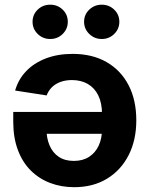

<svg xmlns="http://www.w3.org/2000/svg" viewBox="-20 -778 630 806"><path d="M284.7 -551.8Q367.7 -551.8 427.5 -517.3Q487.3 -482.9 519.8 -420.4Q552.2 -357.9 552.2 -272.9Q552.2 -189.9 520 -126.7Q487.8 -63.5 429.2 -27.8Q370.6 7.8 291.5 7.8Q237.3 7.8 190.9 -9.8Q144.5 -27.3 109.6 -61.8Q74.7 -96.2 55.2 -147.9Q35.6 -199.7 35.6 -267.6V-308.1H493.7V-216.3H106.9L174.8 -240.2Q174.8 -198.7 188 -167.7Q201.2 -136.7 226.8 -119.6Q252.4 -102.5 290 -102.5Q327.6 -102.5 354 -119.6Q380.4 -136.7 394.3 -166.7Q408.2 -196.8 408.2 -234.9V-299.3Q408.2 -345.7 392.6 -377.4Q377 -409.2 348.6 -425.5Q320.3 -441.9 281.7 -441.9Q255.9 -441.9 234.6 -434.3Q213.4 -426.8 198.5 -412.4Q183.6 -397.9 175.8 -377.4L43.5 -397.9Q56.6 -444.3 89.4 -478.8Q122.1 -513.2 171.9 -532.5Q221.7 -551.8 284.7 -551.8ZM407.2 -614.3Q376.5 -614.3 354.7 -635.5Q333 -656.7 333 -686.5Q333 -716.8 354.7 -737.5Q376.5 -758.3 407.2 -758.3Q438 -758.3 459.5 -737.5Q481 -716.8 481 -686.5Q481 -656.7 459.5 -635.5Q438 -614.3 407.2 -614.3ZM190.9 -614.3Q159.7 -614.3 138.2 -635.5Q116.7 -656.7 116.7 -686.5Q116.7 -716.8 138.2 -737.5Q159.7 -758.3 190.9 -758.3Q221.7 -758.3 243.2 -737.5Q264.6 -716.8 264.6 -686.5Q264.6 -656.7 243.2 -635.5Q221.7 -614.3 190.9 -614.3Z"/></svg>

Font: Inter 17pt
Style: Bold
Weight: 700
Version: Version 4.001;git-66647c0bb